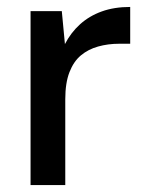

<svg xmlns="http://www.w3.org/2000/svg" viewBox="-20 -533 419 553"><path d="M68 0V-501H158L167 -406Q184 -439 210.5 -463Q237 -487 273 -500Q309 -513 355 -513V-407H323Q291 -407 262.5 -399Q234 -391 213 -373.5Q192 -356 180 -325Q168 -294 168 -247V0Z"/></svg>

Font: DMSans_18ptMedium
Style: Regular
Weight: 500
Designer: Colophon Foundry, Jonny Pinhorn
Foundry: Colophon Foundry
Version: Version 4.004;gftools[0.9.30]